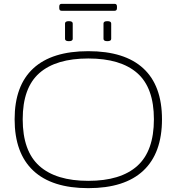

<svg xmlns="http://www.w3.org/2000/svg" viewBox="-20 -972 917 998"><path d="M439 6Q250 6 153 -85Q56 -176 56 -352Q56 -527 153 -616.5Q250 -706 439 -706Q628 -706 725 -616.5Q822 -527 822 -352Q822 -176 725 -85Q628 6 439 6ZM439 -32Q607 -32 693.5 -109.5Q780 -187 780 -352Q780 -516 693.5 -592Q607 -668 439 -668Q271 -668 184.5 -592Q98 -516 98 -352Q98 -187 184.5 -109.5Q271 -32 439 -32ZM538 -758Q518 -758 518 -770V-850Q518 -862 538 -862Q558 -862 558 -850V-770Q558 -758 538 -758ZM338 -758Q318 -758 318 -770V-850Q318 -862 338 -862Q358 -862 358 -850V-770Q358 -758 338 -758ZM300 -916Q288 -916 288 -930V-938Q288 -952 300 -952H576Q588 -952 588 -938V-930Q588 -916 576 -916Z"/></svg>

Font: Asap Expanded Thin
Style: Regular
Weight: 100
Width: 7
Designer: Pablo Cosgaya
Foundry: Omnibus-Type
Version: Version 3.001; ttfautohint (v1.8.4.7-5d5b)